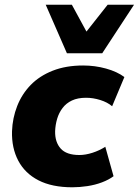

<svg xmlns="http://www.w3.org/2000/svg" viewBox="-20 -784 589 815"><path d="M287 11Q201 11 143.5 -18.5Q86 -48 57.5 -102Q29 -156 31 -227Q33 -283 53 -334Q73 -385 110.5 -423.5Q148 -462 204 -484Q260 -506 333 -506Q383 -506 430 -493Q477 -480 508 -457L456 -333Q436 -350 405.5 -359.5Q375 -369 345 -369Q310 -369 285.5 -357.5Q261 -346 245.5 -325.5Q230 -305 222.5 -279.5Q215 -254 214 -227Q213 -181 237.5 -153.5Q262 -126 317 -126Q343 -126 372.5 -135.5Q402 -145 427 -161L462 -36Q442 -21 413 -10Q384 1 351 6Q318 11 287 11ZM264 -558 174 -764H285L347 -650L437 -764H549L414 -558Z"/></svg>

Font: Nunito Sans 11pt Black
Style: Italic
Weight: 900
Italic angle: -9°
Version: Version 3.101;gftools[0.9.27]